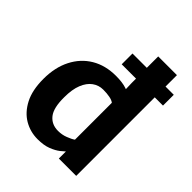

<svg xmlns="http://www.w3.org/2000/svg" viewBox="-223 -949 1095 1095"><g transform="rotate(45 324.0 -402.0)"><path d="M427 0V-57Q417 -47.5 402 -35.5Q380.5 -18.5 346.5 -5.2Q312.5 8 263 8Q204 8 154.2 -21.2Q104.5 -50.5 74 -109.5Q43.5 -168.5 43.5 -259Q43.5 -351.5 78.5 -420.2Q113.5 -489 176.5 -526.5Q239.5 -564 324.5 -564Q376 -564 409 -553Q413.5 -551.5 417.5 -550L416 -599V-633.5H300.5V-720.5H416V-812.5H567V-720.5H633.5V-633.5H567V0ZM381 -452.5Q358 -457 328.5 -457Q292.5 -457 263.8 -436.2Q235 -415.5 218.2 -373.8Q201.5 -332 201.5 -269.5Q200.5 -183 230.2 -145.5Q260 -108 312 -108Q344 -108 372 -119Q400 -129.5 416 -141V-438.5Q403.5 -448.5 381 -452.5Z"/></g></svg>

Font: Koeln Type Sans
Style: Bold
Weight: 700
Designer: Eben Sorkin
Foundry: Eben Sorkin
Version: Version 2.001